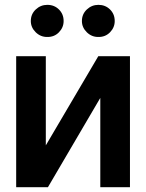

<svg xmlns="http://www.w3.org/2000/svg" viewBox="-20 -780 609 800"><path d="M170.9 -174.3 389.6 -545.9H521.5V0H397.9V-372.1L179.7 0H47.4V-545.9H170.9ZM177.2 -626Q149.4 -625.5 128.9 -645.5Q108.4 -665.5 108.4 -692.4Q108.4 -721.2 128.9 -740.5Q149.4 -759.8 177.2 -759.8Q206.1 -759.8 225.6 -740.5Q245.1 -721.2 245.1 -692.4Q245.1 -665.5 225.6 -645.5Q206.1 -625.5 177.2 -626ZM390.1 -626Q362.3 -625.5 341.8 -645.5Q321.3 -665.5 321.3 -692.4Q321.3 -721.2 341.8 -740.5Q362.3 -759.8 390.1 -759.8Q418.9 -759.8 438.5 -740.5Q458 -721.2 458 -692.4Q458 -665.5 438.5 -645.5Q418.9 -625.5 390.1 -626Z"/></svg>

Font: Inter Tight SemiBold
Style: Regular
Weight: 600
Designer: Rasmus Andersson
Foundry: rsms
Version: Version 3.004; ttfautohint (v1.8.4.7-5d5b)